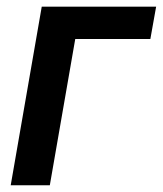

<svg xmlns="http://www.w3.org/2000/svg" viewBox="-20 -548 482 568"><path d="M441.9 -528.3H103.5L11.7 0H127.4L202.6 -432.6H424.8Z"/></svg>

Font: Roboto Medium
Style: Italic
Weight: 500
Italic angle: -12°
Designer: Google
Version: Version 2.137; 2017